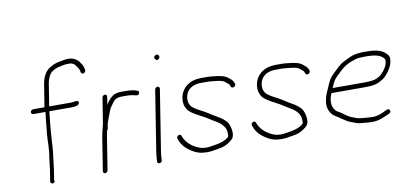

<svg xmlns="http://www.w3.org/2000/svg" viewBox="-70 -970 2538 1203"><g transform="rotate(-10 1199.0 -368.0)"><path d="M191.1 -7 202.7 -80 212.5 -161C218.4 -190.4 221.2 -282.3 223.9 -308.5C225.4 -323.3 232.6 -408.1 235.1 -423.5L237.8 -441H380.8C404.7 -441 419.5 -445.2 425.4 -453.5C431.2 -461.8 430.2 -468.3 422.4 -473C415.2 -477.3 394.5 -471 385.6 -471H241.6L264.1 -613C268.8 -642.8 285.8 -677.3 300.3 -684C315.3 -695 330.1 -701.7 344.9 -704.2C369.2 -708.4 377.3 -713 397.9 -713C423.6 -715.8 441.2 -709.1 450.8 -693C461.9 -679.8 468.4 -668.4 470.4 -659L473.5 -647C476.8 -628.1 506.6 -638.9 503.2 -658L500.1 -670C495.6 -690.6 486.7 -699 477.1 -714C454.2 -741.2 420.9 -750.1 377.3 -740.5C369.7 -738.8 358.6 -736.7 344.1 -734C320 -729.5 303.6 -718.5 287.5 -710C259 -690.3 241.2 -658 234.1 -613L211.6 -471H139.6C131.7 -471 123.5 -463.9 122.2 -456C121 -448.1 126.9 -441 139.6 -441H212.6C211.4 -433.7 209.5 -417.3 206.8 -392L202.6 -349.5C200.9 -332.5 199.5 -318 198.2 -306C193.9 -264.4 196.6 -207 187.3 -161L177.4 -80L165.9 -7C164.6 0.9 170.6 8 178.5 8C186.4 8 194.6 0.9 195.9 -7Z M580.1 -468 553.8 -302C545.4 -274 538.9 -245.3 534.2 -216L502.1 -13C500.8 -5.1 506.8 2 514.7 2C522.6 2 530.8 -5.1 532.1 -13L564.2 -216C566.2 -228.7 568.5 -240.7 570.9 -252L572 -259C575.8 -261.7 578 -265.3 578.8 -270L583.5 -300C587 -311.7 593 -328 601.3 -349C610.9 -373.3 613.2 -387.2 626 -404C645.7 -430 653.4 -453 699.7 -453H734.2C749.8 -453 764.1 -451.2 776.9 -447.8C789.7 -444.2 797.9 -443.3 801.5 -445C814.2 -450.9 815.5 -469.8 802.8 -472C786.8 -479.3 761.8 -483 727.8 -483H698.5C671.7 -483 649.4 -474.2 631.8 -456.5C616.7 -441.4 613.5 -434.7 602.4 -419L610.1 -468C611.4 -475.9 605.4 -483 597.5 -483C589.6 -483 581.4 -475.9 580.1 -468Z M913.9 -460 852.1 -70C850.7 -61.3 849.7 -52.4 849.1 -43.2C848.2 -29.5 848.2 -29.5 847.1 -13C847.2 6.1 877.8 1.7 877.7 -17L878.3 -27C877.9 -37 879.1 -51.3 882.1 -70L943.9 -460C945.1 -467.9 939.2 -475 931.2 -475C923.3 -475 915.1 -467.9 913.9 -460ZM949.8 -669.8C941.5 -662.6 940.2 -655.7 945.8 -649C952.1 -638.3 959.7 -636.8 968.6 -644.5C986.2 -659.7 966.6 -684.2 949.8 -669.8Z M1072.7 -377C1068.3 -349.4 1072.9 -325.4 1086.3 -305C1094.8 -289.2 1123.3 -269.2 1171.8 -245C1202.1 -229.9 1223.2 -213.1 1258.5 -193.3C1279.6 -181.5 1310.6 -154.2 1313.2 -125.6C1314.6 -110.5 1315.1 -101.5 1314.6 -98.5C1314.1 -95.5 1313.3 -92.3 1312.1 -89C1294.3 -69.4 1256.5 -56.1 1198.8 -49C1166.2 -42.7 1137 -45.7 1111.2 -58C1067.4 -79 1039 -108.3 1026.1 -146C1020 -163.8 991.7 -150.1 997.9 -132C1013 -87.9 1036.9 -64.1 1080 -38.3C1098.4 -27.3 1118.5 -20.6 1140.3 -18.2C1187 -13.1 1202.7 -20.2 1247.2 -26.9C1269 -30.2 1288.5 -37.7 1305.8 -49.4C1330.1 -66 1340.5 -72.9 1344.4 -97.5C1348.1 -120.8 1340 -153.9 1331 -170.6C1319 -192.7 1288.5 -213.1 1266.6 -225C1243.5 -237.5 1214.1 -258.4 1189.1 -272C1143.8 -294.5 1118.5 -311.5 1113.2 -323C1102.8 -337.5 1099.3 -355.5 1102.7 -377C1110.2 -424 1147.9 -451 1202.4 -451H1245.4C1251.4 -451 1257.4 -450.7 1263.3 -450C1294.4 -446.5 1340.1 -445.4 1357.2 -428C1364.4 -420.7 1370.5 -415.7 1375.4 -413C1377.2 -411.7 1378.8 -409 1380.1 -405L1383.7 -396C1390 -377.6 1420 -393.9 1412.9 -410L1408.5 -420C1402.1 -435.2 1394.1 -438.5 1383 -448C1360.1 -469.5 1329.1 -473.7 1289.2 -478L1270.5 -480C1264.3 -480.7 1257.5 -481 1250.2 -481H1207.2C1137.4 -481 1082.9 -441.5 1072.7 -377Z M1546.7 -377C1542.3 -349.4 1546.9 -325.4 1560.3 -305C1568.8 -289.2 1597.3 -269.2 1645.8 -245C1676.1 -229.9 1697.2 -213.1 1732.5 -193.3C1753.6 -181.5 1784.6 -154.2 1787.2 -125.6C1788.6 -110.5 1789.1 -101.5 1788.6 -98.5C1788.1 -95.5 1787.3 -92.3 1786.1 -89C1768.3 -69.4 1730.5 -56.1 1672.8 -49C1640.2 -42.7 1611 -45.7 1585.2 -58C1541.4 -79 1513 -108.3 1500.1 -146C1494 -163.8 1465.7 -150.1 1471.9 -132C1487 -87.9 1510.9 -64.1 1554 -38.3C1572.4 -27.3 1592.5 -20.6 1614.3 -18.2C1661 -13.1 1676.7 -20.2 1721.2 -26.9C1743 -30.2 1762.5 -37.7 1779.8 -49.4C1804.1 -66 1814.5 -72.9 1818.4 -97.5C1822.1 -120.8 1814 -153.9 1805 -170.6C1793 -192.7 1762.5 -213.1 1740.6 -225C1717.5 -237.5 1688.1 -258.4 1663.1 -272C1617.8 -294.5 1592.5 -311.5 1587.2 -323C1576.8 -337.5 1573.3 -355.5 1576.7 -377C1584.2 -424 1621.9 -451 1676.4 -451H1719.4C1725.4 -451 1731.4 -450.7 1737.3 -450C1768.4 -446.5 1814.1 -445.4 1831.2 -428C1838.4 -420.7 1844.5 -415.7 1849.4 -413C1851.2 -411.7 1852.8 -409 1854.1 -405L1857.7 -396C1864 -377.6 1894 -393.9 1886.9 -410L1882.5 -420C1876.1 -435.2 1868.1 -438.5 1857 -448C1834.1 -469.5 1803.1 -473.7 1763.2 -478L1744.5 -480C1738.3 -480.7 1731.5 -481 1724.2 -481H1681.2C1611.4 -481 1556.9 -441.5 1546.7 -377Z M2010.7 -276C2018.7 -294 2025 -310.8 2035.2 -325.8C2040.1 -333 2055.4 -348.4 2080.9 -372C2107.5 -398.4 2142.5 -417.8 2186.1 -430C2198 -433.3 2219.2 -435 2249.9 -435C2288.9 -435 2334.1 -430.6 2354.9 -409.5C2367.6 -396.5 2369 -397.7 2365.2 -374C2363.7 -364 2359.8 -354.3 2353.6 -345C2335.6 -315.5 2315.9 -296.5 2294.6 -288C2279.3 -280 2253.4 -276 2216.7 -276ZM1998 -246H2212C2263.1 -246 2294.5 -250.8 2334.2 -279.7C2355.2 -295 2390.1 -341.8 2395.2 -373.7C2400.5 -407.2 2397.6 -412.1 2379.2 -430.5C2351.1 -458.5 2310.5 -465 2249.6 -465C2207.7 -465 2176.4 -460 2155.7 -450.1C2140.2 -442.7 2125 -435.4 2109.8 -428.2C2082.6 -415.3 2054.5 -385.2 2034.5 -366C2011.2 -343.7 2002.3 -329.4 1986.5 -291.5C1970.1 -252.3 1961.6 -243.6 1954.5 -199C1950 -170.4 1956.2 -144.5 1973.1 -121.5C1986.5 -103.2 2006.6 -96.2 2023.2 -83.5C2036.4 -73.4 2049.5 -66.4 2063.6 -57.1C2076.6 -48.6 2105.9 -40.4 2121 -33.8C2128.9 -30.3 2155.5 -27.1 2200.8 -24H2225.8C2248.5 -24 2275.6 -31.3 2307.3 -46L2329.9 -56C2340.1 -60.8 2343.6 -67.6 2340.1 -76.5C2334.3 -91.4 2321.2 -84.5 2297.4 -72C2271.5 -60 2248.8 -54 2229.3 -54C2198.8 -54 2170.4 -57.9 2147.5 -60C2125.8 -62 2126.4 -66.1 2101.8 -73.9C2087.2 -78.5 2067.4 -90.3 2042.3 -109.5C2035.8 -114.5 2029.1 -118.7 2022.3 -122C1992.9 -136.4 1979.6 -168.2 1985.9 -207.5C1988.9 -226.7 1993.5 -233.5 1998 -246Z"/></g></svg>

Font: MewTooHand
Style: Ita
Weight: 400
Designer: Mew Too, Robert Jablonski
Version: Version 0.77